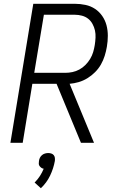

<svg xmlns="http://www.w3.org/2000/svg" viewBox="-20 -755 640 1015"><path d="M408 0 279 -312H151L100 0H35L156 -735H375Q404 -735 432 -729Q460 -723 482.5 -708Q505 -693 520.5 -670.5Q536 -648 543 -621.5Q550 -595 550 -566Q550 -537 545 -508Q541 -484 533.5 -460Q526 -436 513.5 -414Q501 -392 482.5 -373.5Q464 -355 442 -341.5Q420 -328 396 -321Q372 -314 348 -312L477 0ZM161 -370H325Q344 -370 363 -374Q382 -378 399.5 -387.5Q417 -397 431.5 -411.5Q446 -426 456.5 -443.5Q467 -461 472.5 -479.5Q478 -498 481 -517Q484 -536 485 -556Q486 -576 482 -594Q478 -612 469 -628.5Q460 -645 446 -656Q432 -667 413.5 -672Q395 -677 376 -677H212ZM196 240 163 210Q179 194 191 175.5Q203 157 211 137Q204 136 198.5 132Q193 128 189 122.5Q185 117 185 110Q185 103 186 96Q187 87 191 79Q195 71 202 65Q209 59 218 56.5Q227 54 235 54Q243 54 251 56.5Q259 59 264 65Q269 71 270 79Q271 87 270 96Q263 135 245 173Q227 211 196 240Z"/></svg>

Font: Iosevka Light Extended
Style: Italic
Weight: 300
Width: 7
Italic angle: -9°
Monospace: yes
Designer: Belleve Invis
Foundry: Belleve Invis
Version: Version 32.5.0; ttfautohint (v1.8.4)